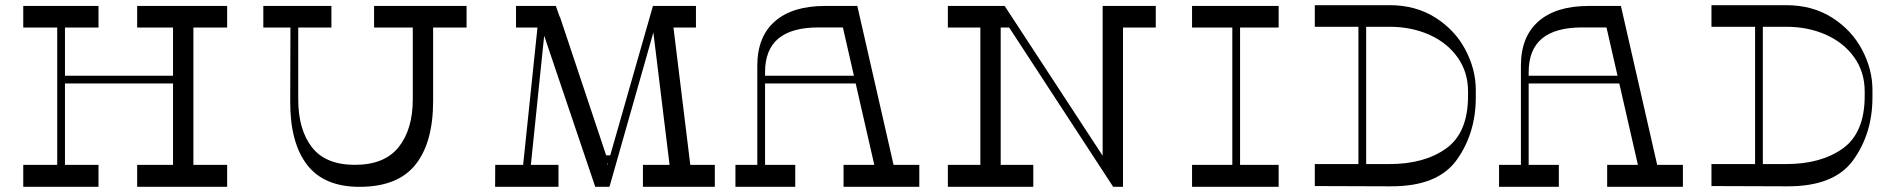

<svg xmlns="http://www.w3.org/2000/svg" viewBox="-20 -723 7316 743"><path d="M212.4 -400V-430H684.1V-400ZM201.4 -650.5H231.4V-58.5H201.4ZM361.2 -85.1V0H70V-85.1ZM361.2 -700V-616.4H70V-700ZM649.6 -650.5H728.4V-58.5H649.6ZM859 -85.1V0H510.8V-85.1ZM859 -700V-616.4H510.8V-700Z M1656.1 -332.8Q1656.1 -171.2 1587.6 -85.6Q1519 0 1371.2 0Q1233.4 0 1167.8 -86Q1102.1 -172 1103.1 -332.8L1104.1 -660.5H1134.1V-339Q1134.1 -221.6 1187 -153.4Q1239.9 -85.1 1353.2 -85.1Q1467.9 -85.1 1522.6 -153.7Q1577.4 -222.2 1577.4 -339V-660.5H1656.1ZM1785.5 -616.4H1427.6V-700H1785.5ZM1262.5 -616.4H999V-700H1262.5Z M2574 -61 2505.6 -620.5 2583.4 -639.2 2654.2 -61ZM2746.2 0H2468V-85.1H2746.2ZM2353.2 -91.9H2313.2L2307.2 -121.9H2357.2ZM2673.2 -616.4H2503.4L2524.6 -700H2673.2ZM2319.5 0H2283.5L2061.5 -656.8L2146.8 -658L2332.5 -101.6ZM2506.8 -700H2537.6L2338.5 0H2306.6ZM2160.4 -616.4H1976.9V-700H2131ZM2141.2 0H1896L1896.4 -85.1H2141.2ZM2068.6 -700 2095.8 -681.2 2026.2 -6.2H1996.2Z M3244.4 0V-85.1H3537.5V0ZM2826 0V-85.1H3057.4V0ZM2910.6 -468.6Q2910.6 -580.8 2978.6 -640.4Q3046.6 -700 3173 -700H3297.6L3443.1 -62.4L3369.5 -58L3241.8 -616.8H3147.1Q3043.9 -616.8 2992.2 -573.9Q2940.6 -531 2940.6 -443.1V-63.2L2910.6 -63.6ZM2920.6 -400V-430H3343.5V-400Z M3773.8 -631.8H3852.5V-62.9H3773.8ZM3978.6 -85.1V0H3648V-85.1ZM3854.8 -700 3909.8 -616.4H3648V-700ZM4247 -650.5H4325.8V0H4311.8L4247 -92.2ZM4452.6 -700V-616.4H4247V-700ZM4287.8 0 3830.8 -700H3867.8L4325.8 0Z M4748.8 -650.5H4778.8V-58.5H4748.8ZM4928.1 -85.1V0H4593V-85.1ZM4928.1 -700V-616.4H4593V-700Z M5236.8 -635.5H5266.8V-71H5236.8ZM5356.8 -703Q5459 -703 5534.9 -654.7Q5610.9 -606.4 5650.9 -530.4Q5691 -454.4 5691 -375V-346Q5691 -207.4 5617.2 -104.2Q5543.5 -1 5360.8 -2L5068 -3V-88.1H5356.8Q5492.4 -88.1 5576.7 -148.8Q5661 -209.4 5661 -352V-369Q5661 -444.2 5620.4 -501.2Q5579.8 -558.1 5510.6 -588.8Q5441.4 -619.4 5356.8 -619.4H5068V-703Z M6199.4 0V-85.1H6492.5V0ZM5781 0V-85.1H6012.4V0ZM5865.6 -468.6Q5865.6 -580.8 5933.6 -640.4Q6001.6 -700 6128 -700H6252.6L6398.1 -62.4L6324.5 -58L6196.8 -616.8H6102.1Q5998.9 -616.8 5947.2 -573.9Q5895.6 -531 5895.6 -443.1V-63.2L5865.6 -63.6ZM5875.6 -400V-430H6298.5V-400Z M6771.8 -635.5H6801.8V-71H6771.8ZM6891.8 -703Q6994 -703 7069.9 -654.7Q7145.9 -606.4 7185.9 -530.4Q7226 -454.4 7226 -375V-346Q7226 -207.4 7152.2 -104.2Q7078.5 -1 6895.8 -2L6603 -3V-88.1H6891.8Q7027.4 -88.1 7111.7 -148.8Q7196 -209.4 7196 -352V-369Q7196 -444.2 7155.4 -501.2Q7114.8 -558.1 7045.6 -588.8Q6976.4 -619.4 6891.8 -619.4H6603V-703Z"/></svg>

Font: Space Cowgirl
Style: Regular
Weight: 400
Designer: Valery Marier
Foundry: Valery Marier
Version: Version 1.000